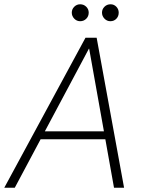

<svg xmlns="http://www.w3.org/2000/svg" viewBox="-37 -876 669 896"><path d="M-17 0 362 -700H414L542 0H495L379 -649H378L32 0ZM123 -226 144 -263H473L481 -226ZM337 -777Q321 -777 309.5 -789Q298 -801 298 -817Q298 -833 309.5 -844.5Q321 -856 337 -856Q354 -856 365.5 -844.5Q377 -833 377 -817Q377 -800 365.5 -788.5Q354 -777 337 -777ZM478 -777Q462 -777 450.5 -789Q439 -801 439 -817Q439 -833 450.5 -844.5Q462 -856 479 -856Q495 -856 506 -844.5Q517 -833 517 -817Q517 -800 506 -788.5Q495 -777 478 -777Z"/></svg>

Font: DM Sans 28pt ExtraLight
Style: Italic
Weight: 250
Italic angle: -10°
Version: Version 4.004;gftools[0.9.30]